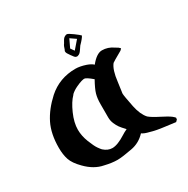

<svg xmlns="http://www.w3.org/2000/svg" viewBox="-127 -648 749 763"><g transform="rotate(-30 247.0 -266.5)"><path d="M270.5 -460.9 301.8 -497.1 276.4 -514.6 258.8 -477.5ZM269.5 -436.5H266.6Q263.7 -436.5 261.7 -437.5Q259.8 -438.5 257.8 -440.4Q255.9 -442.4 254.4 -444.3Q252.9 -446.3 250.5 -449.7Q248 -453.1 247.1 -454.1Q235.4 -469.7 235.4 -475.6V-479.5Q238.3 -484.4 240.2 -491.2Q242.2 -498 245.1 -502.9Q247.1 -504.9 252 -514.2Q256.8 -523.4 261.2 -527.3Q265.6 -531.2 272.5 -533.2H276.4Q281.2 -533.2 301.3 -518.6Q321.3 -503.9 325.2 -499Q320.3 -488.3 299.8 -467.8Q296.9 -463.9 291.5 -455.6Q286.1 -447.3 281.7 -442.9Q277.3 -438.5 269.5 -436.5ZM311.5 -373Q339.8 -408.2 364.3 -408.2Q391.6 -408.2 415 -391.6Q417 -390.6 421.4 -387.7Q425.8 -384.8 427.7 -383.8L434.6 -377L427.7 -370.1Q382.8 -344.7 379.9 -341.8Q362.3 -320.3 356.4 -267.6Q354.5 -253.9 353 -243.2Q351.6 -232.4 351.1 -229Q350.6 -225.6 350.1 -223.1Q349.6 -220.7 349.6 -217.8Q349.6 -208 360.4 -154.3Q369.1 -112.3 388.7 -90.8Q402.3 -79.1 432.6 -64Q462.9 -48.8 475.6 -39.1Q486.3 -30.3 486.3 -28.3Q486.3 -28.3 485.8 -26.9Q485.4 -25.4 485.4 -23.4V-21.5L477.5 -13.7Q466.8 -15.6 429.2 -20Q391.6 -24.4 366.2 -32.2Q344.7 -37.1 334 -44.9Q306.6 -15.6 268.6 -8.8Q222.7 0 201.2 0Q175.8 0 143.6 -7.8Q101.6 -15.6 65.4 -52.7Q38.1 -80.1 30.3 -103.5Q22.5 -127 22.5 -158.2Q22.5 -221.7 44.4 -266.1Q66.4 -310.5 110.4 -350.6Q163.1 -397.5 236.3 -397.5Q256.8 -397.5 283.2 -388.7Q302.7 -381.8 311.5 -373ZM177.7 -311.5Q158.2 -292 141.1 -253.4Q124 -214.8 124 -182.6Q124 -154.3 135.7 -124.5Q147.5 -94.7 155.8 -83Q164.1 -71.3 168 -67.4Q186.5 -50.8 207 -50.8Q231.4 -50.8 269.5 -75.2Q278.3 -81.1 293 -87.9Q277.3 -104.5 271 -113.3Q264.6 -122.1 258.8 -135.7Q252.9 -149.4 252.9 -165V-225.6Q252.9 -252 258.3 -271Q263.7 -290 282.2 -323.2Q255.9 -345.7 247.1 -345.7Q243.2 -345.7 233.9 -343.3Q224.6 -340.8 208 -333Q191.4 -325.2 179.7 -314.5Z"/></g></svg>

Font: Shelly2023
Style: Regular
Weight: 400
Version: Version 0.2